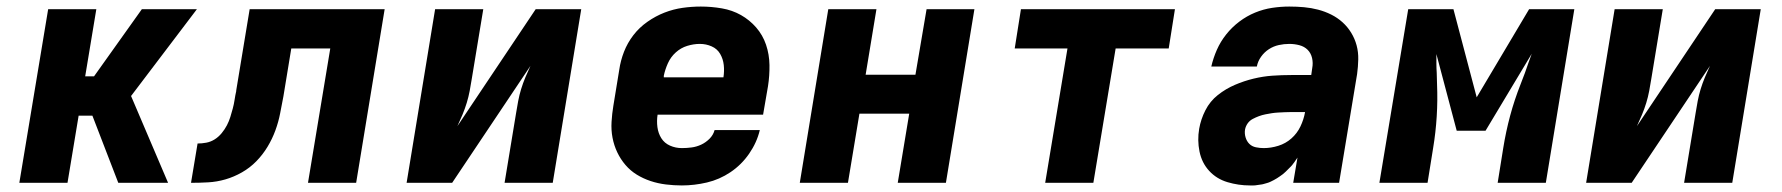

<svg xmlns="http://www.w3.org/2000/svg" viewBox="-20 -558 5440 586"><path d="M39 0 127 -530H274L240 -325H267L413 -530H581L380 -265L493 0H341L262 -205H220L186 0Z M563 0 583 -120Q596 -120 609.5 -122.5Q623 -125 635 -132.5Q647 -140 656.5 -151.5Q666 -163 672.5 -175.5Q679 -188 683 -201Q687 -214 690.5 -227Q694 -240 696 -253.5Q698 -267 701 -280V-281Q701 -281 701 -281.5Q701 -282 701 -282L742 -530H1154L1067 0H920L988 -410H869L845 -264Q840 -238 835 -212Q830 -186 820.5 -160Q811 -134 796.5 -110Q782 -86 762.5 -66Q743 -46 718.5 -32Q694 -18 668 -10.5Q642 -3 615.5 -1.5Q589 0 563 0Z M1221 0 1308 -530H1455L1420 -318Q1417 -299 1413.5 -280.5Q1410 -262 1404.5 -244Q1399 -226 1391.5 -208Q1384 -190 1376 -173L1615 -530H1754L1667 0H1520L1555 -212Q1558 -231 1561.5 -249.5Q1565 -268 1570.5 -286Q1576 -304 1583.5 -322Q1591 -340 1599 -357L1360 0Z M2061 8Q2037 8 2012.5 5Q1988 2 1965.5 -5.5Q1943 -13 1923.5 -25Q1904 -37 1889 -54.5Q1874 -72 1864 -93Q1854 -114 1849.5 -137.5Q1845 -161 1846.5 -186Q1848 -211 1852 -235L1870 -345Q1874 -373 1884.5 -400Q1895 -427 1913 -450.5Q1931 -474 1956 -491.5Q1981 -509 2008 -519.5Q2035 -530 2063 -534Q2091 -538 2119 -538Q2151 -538 2183 -532.5Q2215 -527 2241.5 -512Q2268 -497 2288 -474Q2308 -451 2318 -421.5Q2328 -392 2328.5 -359.5Q2329 -327 2324 -295L2309 -208H1987Q1984 -189 1986.5 -170Q1989 -151 1998.5 -136Q2008 -121 2025 -113.5Q2042 -106 2061 -106Q2076 -106 2091 -108Q2106 -110 2120 -116.5Q2134 -123 2145.5 -134.5Q2157 -146 2161 -161H2299Q2290 -123 2266.5 -89Q2243 -55 2209.5 -32.5Q2176 -10 2137.5 -1Q2099 8 2061 8ZM2006 -322H2188Q2191 -341 2189 -359.5Q2187 -378 2178 -393.5Q2169 -409 2152 -416.5Q2135 -424 2116 -424Q2097 -424 2077.5 -418Q2058 -412 2042.5 -398Q2027 -384 2018.5 -365Q2010 -346 2006 -327Z M2421 0 2508 -530H2655L2622 -330H2774L2808 -530H2954L2867 0H2720L2755 -211H2603L2568 0Z M3170 0 3238 -410H3077L3096 -530H3566L3547 -410H3385L3317 0Z M3795 8Q3760 8 3726.5 -2Q3693 -12 3670.5 -36.5Q3648 -61 3641 -95.5Q3634 -130 3640 -165Q3645 -194 3659 -221.5Q3673 -249 3697 -268Q3721 -287 3749 -299Q3777 -311 3806 -318Q3835 -325 3863.5 -327Q3892 -329 3921 -329H3982L3985 -350Q3988 -366 3984.5 -381Q3981 -396 3971 -406Q3961 -416 3946 -420Q3931 -424 3915 -424Q3899 -424 3883 -420.5Q3867 -417 3853 -408Q3839 -399 3829 -385Q3819 -371 3816 -355H3677Q3683 -381 3694 -406Q3705 -431 3722.5 -453Q3740 -475 3762.5 -492Q3785 -509 3810.5 -519.5Q3836 -530 3862.5 -534Q3889 -538 3915 -538Q3938 -538 3960 -536Q3982 -534 4003 -528.5Q4024 -523 4043 -513.5Q4062 -504 4077.5 -490Q4093 -476 4104 -458Q4115 -440 4120.5 -419.5Q4126 -399 4125.5 -376.5Q4125 -354 4122 -332L4067 0H3927L3940 -77Q3940 -77 3940 -77Q3940 -77 3940 -77Q3933 -66 3931.5 -64.5Q3930 -63 3927 -58.5Q3924 -54 3920 -50Q3916 -46 3912 -42Q3908 -38 3904 -34Q3900 -30 3895.5 -26.5Q3891 -23 3886.5 -20Q3882 -17 3877.5 -14Q3873 -11 3868 -8.5Q3863 -6 3858 -3.5Q3853 -1 3847.5 0.5Q3842 2 3837 3.5Q3832 5 3826.5 5.5Q3821 6 3816 7Q3811 8 3805.5 8Q3800 8 3795 8ZM3837 -106Q3859 -106 3881.5 -113Q3904 -120 3921.5 -135.5Q3939 -151 3949 -172Q3959 -193 3963 -215V-216H3921Q3911 -216 3901 -215.5Q3891 -215 3881 -214.5Q3871 -214 3861.5 -212.5Q3852 -211 3842 -209Q3832 -207 3822.5 -203.5Q3813 -200 3803.5 -195Q3794 -190 3788 -181.5Q3782 -173 3780 -163Q3778 -151 3781.5 -139Q3785 -127 3793 -119Q3801 -111 3813 -108.5Q3825 -106 3837 -106Z M4190 0 4278 -530H4416L4487 -261L4647 -530H4785L4698 0H4551L4568 -106Q4576 -156 4589 -204.5Q4602 -253 4621 -301L4634 -335Q4639 -350 4644.5 -365Q4650 -380 4655 -394L4514 -159H4426L4364 -393Q4364 -379 4364 -364.5Q4364 -350 4365 -336L4366 -300Q4368 -252 4365 -203Q4362 -154 4354 -106L4337 0Z M4821 0 4908 -530H5055L5020 -318Q5017 -299 5013.5 -280.5Q5010 -262 5004.5 -244Q4999 -226 4991.5 -208Q4984 -190 4976 -173L5215 -530H5354L5267 0H5120L5155 -212Q5158 -231 5161.5 -249.5Q5165 -268 5170.5 -286Q5176 -304 5183.5 -322Q5191 -340 5199 -357L4960 0Z"/></svg>

Font: Iosevka Curly HvExObl
Style: Regular
Weight: 900
Width: 7
Italic angle: -9°
Monospace: yes
Designer: Belleve Invis
Foundry: Belleve Invis
Version: Version 11.1.0; ttfautohint (v1.8.3)